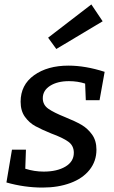

<svg xmlns="http://www.w3.org/2000/svg" viewBox="-20 -836 516 866"><path d="M173 -393Q173 -363 198 -345.5Q223 -328 273 -308Q320 -289 347.5 -273Q375 -257 395 -229.5Q415 -202 415 -161Q415 -109 384 -70Q353 -31 297.5 -10.5Q242 10 172 10Q90 10 9 -13L34 -161H97L94 -75Q135 -62 177 -62Q237 -62 275 -84.5Q313 -107 313 -147Q313 -179 288 -197Q263 -215 211 -234Q167 -252 139.5 -267Q112 -282 92.5 -309Q73 -336 73 -377Q73 -453 133.5 -496.5Q194 -540 289 -540Q365 -540 452 -512L429 -384H367L364 -459Q330 -470 291 -470Q239 -470 206 -449Q173 -428 173 -393ZM443 -740 234 -615 197 -666 392 -816Z"/></svg>

Font: Bitter Pro Medium
Style: Italic
Weight: 500
Italic angle: -9°
Designer: Sol Matas, and Bitter project Authors
Foundry: Sol Matas
Version: Version 1.010